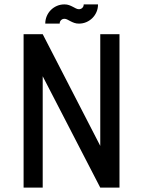

<svg xmlns="http://www.w3.org/2000/svg" viewBox="-20 -858 654 878"><path d="M175.3 -701.7 438.5 -190.9V-701.7H526.4V0H438.5L175.3 -509.3V0H87.9V-701.7ZM428.2 -837.9Q428.2 -819.3 421.4 -803.5Q414.6 -787.6 402.6 -775.6Q390.6 -763.7 374.8 -756.8Q358.9 -750 340.8 -750Q329.1 -750 319.6 -753.4Q310.1 -756.8 302.2 -761Q294.4 -765.1 287.8 -768.6Q281.2 -772 274.9 -772Q265.1 -772 259 -765.6Q252.9 -759.3 252.9 -750H187Q187 -768.1 193.8 -784.2Q200.7 -800.3 212.6 -812.3Q224.6 -824.2 240.5 -831.1Q256.3 -837.9 274.9 -837.9Q286.6 -837.9 295.9 -834.5Q305.2 -831.1 313 -826.9Q320.8 -822.8 327.6 -819.3Q334.5 -815.9 340.8 -815.9Q350.1 -815.9 356.4 -822Q362.8 -828.1 362.8 -837.9Z"/></svg>

Font: Aeronef
Style: Regular
Weight: 400
Designer: Peter Wiegel - CAT-Fonts Germany
Foundry: CAT-Fonts, Peter Wiegel
Version: Version 0.002